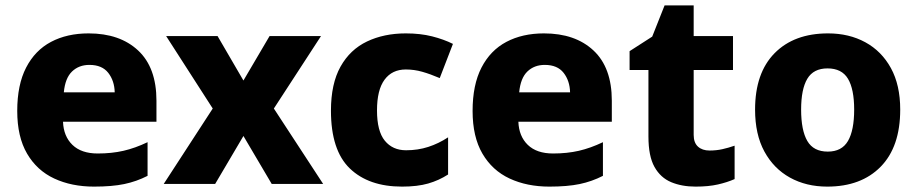

<svg xmlns="http://www.w3.org/2000/svg" viewBox="-20 -683 3407 713"><path d="M309 -559Q425 -559 493 -495.5Q561 -432 561 -309V-231H214Q216 -177 249 -145Q282 -113 343 -113Q395 -113 438.5 -123Q482 -133 528 -155V-30Q487 -9 441.5 0.5Q396 10 329 10Q246 10 181.5 -20Q117 -50 80.5 -112.5Q44 -175 44 -271Q44 -368 77 -432Q110 -496 169.5 -527.5Q229 -559 309 -559ZM312 -442Q273 -442 247.5 -417.5Q222 -393 217 -340H406Q405 -383 382 -412.5Q359 -442 312 -442Z M770 -280 597 -549H788L884 -384L981 -549H1172L997 -280L1180 0H989L884 -178L779 0H588Z M1473 10Q1349 10 1279 -57.5Q1209 -125 1209 -272Q1209 -372 1244.5 -435.5Q1280 -499 1343 -529Q1406 -559 1487 -559Q1541 -559 1584.5 -548Q1628 -537 1662 -520L1613 -393Q1578 -408 1548 -416.5Q1518 -425 1487 -425Q1436 -425 1408 -387Q1380 -349 1380 -273Q1380 -196 1409 -160.5Q1438 -125 1488 -125Q1532 -125 1570.5 -137.5Q1609 -150 1644 -173V-35Q1610 -13 1570 -1.5Q1530 10 1473 10Z M2000 -559Q2116 -559 2184 -495.5Q2252 -432 2252 -309V-231H1905Q1907 -177 1940 -145Q1973 -113 2034 -113Q2086 -113 2129.5 -123Q2173 -133 2219 -155V-30Q2178 -9 2132.5 0.5Q2087 10 2020 10Q1937 10 1872.5 -20Q1808 -50 1771.5 -112.5Q1735 -175 1735 -271Q1735 -368 1768 -432Q1801 -496 1860.5 -527.5Q1920 -559 2000 -559ZM2003 -442Q1964 -442 1938.5 -417.5Q1913 -393 1908 -340H2097Q2096 -383 2073 -412.5Q2050 -442 2003 -442Z M2615 -124Q2640 -124 2662.5 -129Q2685 -134 2708 -142V-18Q2681 -6 2646 2Q2611 10 2563 10Q2512 10 2472.5 -6.5Q2433 -23 2410.5 -63Q2388 -103 2388 -176V-423H2318V-493L2402 -547L2448 -663H2556V-549H2702V-423H2556V-182Q2556 -153 2572 -138.5Q2588 -124 2615 -124Z M3323 -276Q3323 -138 3250.5 -64Q3178 10 3052 10Q2974 10 2913.5 -23.5Q2853 -57 2818.5 -120.5Q2784 -184 2784 -276Q2784 -412 2856.5 -485.5Q2929 -559 3055 -559Q3133 -559 3193.5 -526Q3254 -493 3288.5 -430Q3323 -367 3323 -276ZM2955 -276Q2955 -199 2978 -159.5Q3001 -120 3054 -120Q3106 -120 3129 -159.5Q3152 -199 3152 -276Q3152 -352 3129 -390.5Q3106 -429 3053 -429Q3001 -429 2978 -390.5Q2955 -352 2955 -276Z"/></svg>

Font: Noto Sans Tamil ExtraBold
Style: Regular
Weight: 800
Designer: Jelle Bosma - Monotype Design Team
Foundry: Monotype Imaging Inc.
Version: Version 2.004; ttfautohint (v1.8.4.7-5d5b)